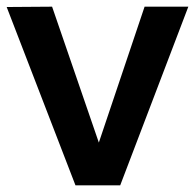

<svg xmlns="http://www.w3.org/2000/svg" viewBox="-21 -555 584 575"><path d="M135 -535 275 -128 412 -535H543L339 0H205L-1 -534Z"/></svg>

Font: QuotatisMedium
Style: Regular
Weight: 500
Designer: Julieta Ulanovsky
Foundry: Quotatis-Medium
Version: Version 4.000;PS 004.000;hotconv 1.0.88;makeotf.lib2.5.64775